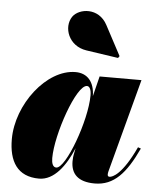

<svg xmlns="http://www.w3.org/2000/svg" viewBox="-53 -788 691 843"><g transform="rotate(5 292.0 -366.0)"><path d="M308.5 -569 450 -548 456 -556.5 386 -688C347 -761.5 260.5 -749.5 233.5 -710.5C201 -662.5 229 -581 308.5 -569ZM584.5 -160.5 571.5 -165C514 -41.5 471.5 -25 458 -25C452.5 -25 449.5 -28.5 449.5 -34C449.5 -38.5 450 -43 451.5 -48.5L561 -460H376.5L354.5 -371.5C353.5 -434.5 322 -470 270 -470C142 -470 16.5 -305.5 16.5 -152.5C16.5 -55 54.5 10 150.5 10C217 10 266 -58 299 -137L293.5 -110C292 -103 290.5 -93 290.5 -78.5C290.5 -23.5 322 10 395.5 10C480.5 10 532.5 -49 584.5 -160.5ZM344 -374C344 -262 264 -45 221.5 -45C206.5 -45 200.5 -62.5 200.5 -85C200.5 -190 278 -413.5 325 -413.5C336.5 -413.5 344 -399.5 344 -374Z"/></g></svg>

Font: Bodoni* 16pt Fatface
Style: Italic
Weight: 900
Italic angle: -13°
Version: Version 2.3